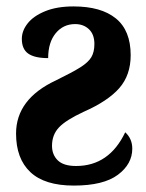

<svg xmlns="http://www.w3.org/2000/svg" viewBox="-20 -568 456 598"><path d="M30 -152Q30 -260 155 -318Q206 -343 230.5 -358.5Q255 -374 264.5 -390Q274 -406 274 -431Q274 -461 257 -477Q240 -493 214 -493Q177 -493 153.5 -464.5Q130 -436 130 -387Q88 -387 68 -401Q48 -415 48 -447Q48 -472 66 -495Q84 -518 120.5 -533Q157 -548 209 -548Q295 -548 341 -510.5Q387 -473 387 -396Q387 -334 351.5 -293.5Q316 -253 241 -220Q185 -194 163.5 -171Q142 -148 142 -114Q142 -86 160 -68.5Q178 -51 217 -51Q320 -51 370 -156Q392 -136 392 -105Q392 -57 347 -23.5Q302 10 210 10Q119 10 74.5 -32Q30 -74 30 -152Z"/></svg>

Font: Noto Serif CondExtraBold
Style: Regular
Weight: 800
Width: 3
Designer: Monotype Design Team
Foundry: Monotype Imaging Inc.
Version: Version 1.001